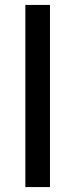

<svg xmlns="http://www.w3.org/2000/svg" viewBox="-20 -760 306 780"><path d="M183 0H83V-740H183Z"/></svg>

Font: Voces
Style: Regular
Weight: 400
Designer: Ana Paula Megda, Pablo Ugerman
Foundry: Ana Paula Megda, Pablo Ugerman
Version: Version 1.003